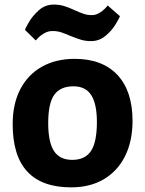

<svg xmlns="http://www.w3.org/2000/svg" viewBox="-20 -806 632 836"><path d="M557.1 -279.8Q557.1 -190.9 524.2 -125.5Q491.2 -60.1 431.2 -25.1Q371.1 9.8 290 9.8Q35.2 9.8 35.2 -265.1Q35.2 -354 68.6 -418Q102.1 -481.9 163.1 -515.9Q224.1 -549.8 305.2 -549.8Q425.8 -549.8 491.5 -479.5Q557.1 -409.2 557.1 -279.8ZM189.9 -270Q189.9 -187 215.1 -148.4Q240.2 -109.9 294.9 -109.9Q350.1 -109.9 376 -148.4Q401.9 -187 401.9 -274.9Q401.9 -353 377.4 -391.6Q353 -430.2 299.8 -430.2Q243.2 -430.2 216.6 -393.6Q189.9 -356.9 189.9 -270ZM213.9 -786.1Q237.8 -786.1 258.3 -780Q278.8 -773.9 303.7 -762.2Q328.6 -751 344.7 -745.6Q360.8 -740.2 379.9 -740.2Q397 -740.2 412.4 -749.5Q427.7 -758.8 437.3 -768.8Q446.8 -778.8 448.7 -782.2L502 -735.8Q502 -731.9 485.4 -703.4Q468.8 -674.8 440.7 -650.9Q412.6 -627 377 -627Q353 -627 334 -632.6Q314.9 -638.2 285.6 -649.9Q263.7 -659.7 246.3 -665.3Q229 -670.9 209 -670.9Q189.9 -670.9 173.8 -661.9Q157.7 -652.8 147.7 -642.8Q137.7 -632.8 135.7 -629.9L88.9 -675.8Q88.9 -680.2 105.2 -708.5Q121.6 -736.8 149.2 -761.5Q176.8 -786.1 213.9 -786.1Z"/></svg>

Font: Kadwa
Style: Bold
Weight: 700
Designer: Sol Matas
Foundry: Sol Matas
Version: Version 1.001;PS 001.000;hotconv 1.0.70;makeotf.lib2.5.58329